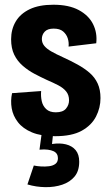

<svg xmlns="http://www.w3.org/2000/svg" viewBox="-20 -562 466 812"><path d="M213 14Q154 14 115.5 -2Q77 -18 56 -45Q35 -72 29.5 -104Q24 -136 31 -168L154 -177Q152 -155 156.5 -134.5Q161 -114 175.5 -100.5Q190 -87 216 -87Q246 -87 259 -102.5Q272 -118 272 -138Q272 -160 260 -175Q248 -190 227 -201Q206 -212 178 -224Q152 -236 125.5 -250Q99 -264 76 -284Q53 -304 40 -331Q27 -358 27 -396Q27 -438 46.5 -471Q66 -504 105.5 -523Q145 -542 206 -542Q271 -542 313 -519.5Q355 -497 373.5 -460Q392 -423 387 -379L270 -365Q272 -383 266.5 -400Q261 -417 247 -429Q233 -441 207 -441Q181 -441 169 -428Q157 -415 157 -397Q157 -381 167 -368.5Q177 -356 197 -344.5Q217 -333 246 -320Q279 -305 308 -289Q337 -273 359 -254Q381 -235 393 -209Q405 -183 405 -147Q405 -106 386 -69Q367 -32 325.5 -9Q284 14 213 14ZM96 218 123 138Q137 141 154 142Q171 143 187.5 141Q204 139 214.5 131Q225 123 225 107Q225 97 220.5 89.5Q216 82 206.5 77.5Q197 73 182 71Q167 69 147 71L158 -10H206L200 47Q233 42 259 48.5Q285 55 300 73Q315 91 315 122Q315 161 295.5 184.5Q276 208 243.5 219Q211 230 172 229.5Q133 229 96 218Z"/></svg>

Font: Bricolage Grotesque Condensed
Style: Bold
Weight: 700
Width: 3
Designer: Mathieu Triay
Foundry: Atelier Triay
Version: Version 1.001;gftools[0.9.33.dev8+g029e19f]